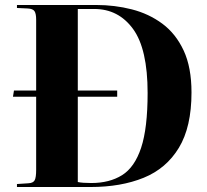

<svg xmlns="http://www.w3.org/2000/svg" viewBox="-20 -750 830 770"><path d="M48 0V-12L94 -15Q113 -16 119 -27Q125 -38 125 -69V-362H32L36 -387H125V-671Q125 -695 118.5 -705Q112 -715 91 -716L48 -718V-730H366Q440 -730 508.5 -712.5Q577 -695 631 -655Q685 -615 716.5 -547.5Q748 -480 748 -379Q748 -241 697.5 -157.5Q647 -74 556 -37Q465 0 343 0ZM346 -16Q419 -16 469.5 -47.5Q520 -79 546 -157.5Q572 -236 572 -377Q572 -554 513.5 -634Q455 -714 358 -714H292V-387H450V-362H292V-20Q301 -18 315 -17Q329 -16 346 -16Z"/></svg>

Font: Literata 72pt
Style: Bold
Weight: 700
Designer: Latin by Veronika Burian and Jose Scaglione. Greek by Irene Vlachou. Cyrillic by Vera Evstafieva.
Foundry: TypeTogether
Version: Version 3.002